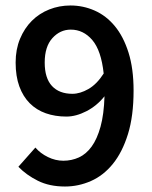

<svg xmlns="http://www.w3.org/2000/svg" viewBox="-20 -668 553 700"><path d="M244 -326Q272 -326 302.5 -343.5Q333 -361 358 -400Q349 -484 316.5 -522Q284 -560 238 -560Q199 -560 171 -529Q143 -498 143 -440Q143 -383 169.5 -354.5Q196 -326 244 -326ZM217 12Q160 12 118 -9Q76 -30 47 -60L109 -130Q127 -109 154.5 -95.5Q182 -82 211 -82Q241 -82 267.5 -94Q294 -106 314 -133.5Q334 -161 346.5 -206Q359 -251 361 -317Q333 -282 295 -262.5Q257 -243 222 -243Q181 -243 147 -255Q113 -267 88.5 -291.5Q64 -316 50.5 -353Q37 -390 37 -440Q37 -488 53 -526.5Q69 -565 96 -592Q123 -619 159.5 -633.5Q196 -648 237 -648Q283 -648 325 -629.5Q367 -611 398.5 -573Q430 -535 448.5 -476.5Q467 -418 467 -338Q467 -245 446.5 -179Q426 -113 391.5 -70.5Q357 -28 311.5 -8Q266 12 217 12Z"/></svg>

Font: Giro Semibold
Style: Regular
Weight: 600
Designer: Paul D. Hunt
Foundry: Adobe Systems Incorporated
Version: Version 1.000;PS 1.0;hotconv 1.0.88;makeotf.lib2.5.647800